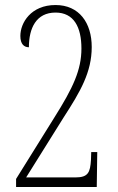

<svg xmlns="http://www.w3.org/2000/svg" viewBox="-20 -744 469 764"><path d="M44 0H365L367 -139H343L342 -108C339 -58 331 -38 280 -38H84L234 -278C300 -380 345 -457 345 -557C345 -653 295 -724 201 -724C103 -724 61 -653 61 -601C61 -568 76 -556 95 -556C95 -632 124 -694 201 -694C274 -694 304 -636 304 -551C304 -466 271 -395 196 -276L44 -32Z"/></svg>

Font: Noto Serif Devanagari ExtraCondensed ExtraLight
Style: Regular
Weight: 200
Width: 2
Designer: Universal Thirst, Indian Type Foundry and the Monotype Design Team
Foundry: Monotype Imaging Inc.
Version: Version 2.004